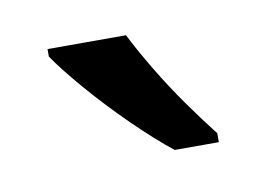

<svg xmlns="http://www.w3.org/2000/svg" viewBox="-35 -812 351 253"><g transform="rotate(-10 140.5 -686.0)"><path d="M145 -766Q156 -744 172.5 -716.5Q189 -689 207.5 -663Q226 -637 241 -618V-606H182Q159 -624 130 -652.5Q101 -681 76.5 -709.5Q52 -738 40 -756V-766Z"/></g></svg>

Font: Noto Sans NKo
Style: Regular
Weight: 400
Designer: Monotype Design Team
Foundry: Monotype Imaging Inc.
Version: Version 2.003; ttfautohint (v1.8.4.7-5d5b)